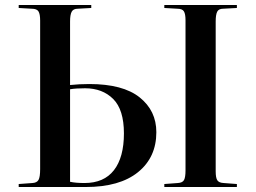

<svg xmlns="http://www.w3.org/2000/svg" viewBox="-20 -750 1026 770"><path d="M55 0V-12L110 -16Q128 -17 134.5 -28.5Q141 -40 141 -72V-668Q141 -693 134.5 -704Q128 -715 107 -715L55 -718V-730H346V-718L292 -715Q274 -715 267.5 -703Q261 -691 261 -664V-409Q282 -411 298.5 -412Q315 -413 338 -413Q473 -413 540 -359.5Q607 -306 607 -220Q607 -119 533.5 -59.5Q460 0 324 0ZM639 0V-12L693 -16Q712 -17 718 -28Q724 -39 724 -67V-669Q724 -694 717.5 -704.5Q711 -715 691 -715L639 -718V-730H930V-718L875 -715Q857 -715 851 -703Q845 -691 845 -664V-63Q845 -37 851.5 -27Q858 -17 877 -16L930 -12V0ZM261 -21Q283 -16 319 -16Q397 -16 437 -67.5Q477 -119 477 -215Q477 -310 434 -353Q391 -396 321 -396Q284 -396 261 -392Z"/></svg>

Font: Literata 72pt Medium
Style: Regular
Weight: 500
Designer: Latin by Veronika Burian and Jose Scaglione. Greek by Irene Vlachou. Cyrillic by Vera Evstafieva.
Foundry: TypeTogether
Version: Version 3.002